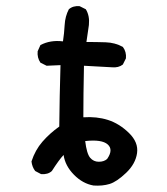

<svg xmlns="http://www.w3.org/2000/svg" viewBox="-20 -526 540 622"><path d="M283 75Q248 69 219.5 40Q191 11 186 -24Q171 -8 148 28Q135 40 113 38L94 28Q84 15 82 -3Q94 -40 117.5 -67Q141 -94 172 -116Q173 -216 176 -315L131 -313L111 -323Q100 -339 102 -360L111 -380Q143 -397 184 -392Q188 -418 189.5 -445.5Q191 -473 203 -496Q217 -508 238 -506L258 -496Q271 -475 268 -445L260 -390Q291 -390 322 -389Q353 -388 378 -374Q390 -358 388 -337L378 -317Q364 -306 343 -308L252 -313Q250 -216 250 -146Q293 -149 329.5 -137.5Q366 -126 397.5 -95.5Q429 -65 424 -30Q419 5 388.5 34Q358 63 335 70Q312 77 283 75ZM327 -11Q348 -41 329 -58Q310 -75 256 -69Q261 -28 272 -15Q283 -2 300 -2Q317 -2 327 -11Z"/></svg>

Font: Kosefont JP
Style: Regular
Weight: 400
Designer: Nozomi Seto 瀬戸のぞみ
Version: Version 3.00;June 19, 2020